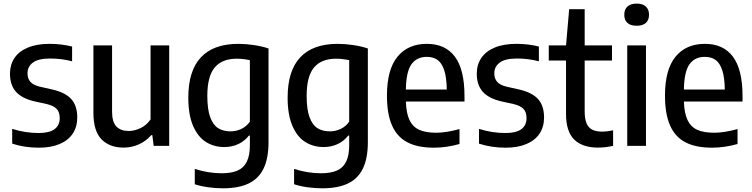

<svg xmlns="http://www.w3.org/2000/svg" viewBox="-20 -790 4074 1040"><path d="M46 -12V-92Q116.5 -69.5 189 -69.5Q247 -69.5 275.2 -90.2Q303.5 -111 303.5 -150Q303.5 -182.5 287.2 -199.8Q271 -217 235 -226L166.5 -241Q97 -257.5 65.5 -294Q34 -330.5 34 -391Q34 -439 58.2 -475.5Q82.5 -512 130.8 -532.2Q179 -552.5 248.5 -552.5Q312.5 -552.5 370.5 -538V-458Q314 -473 251.5 -473Q187.5 -473 158.2 -451Q129 -429 129 -393Q129 -364 144.8 -346.5Q160.5 -329 195.5 -320.5L264.5 -305Q335 -288.5 366.8 -252.5Q398.5 -216.5 398.5 -153.5Q398.5 -103 374 -66.2Q349.5 -29.5 302.8 -9.8Q256 10 190.5 10Q113 10 46 -12Z M486 -179.5V-544H587V-185.5Q587 -129 610.5 -104.8Q634 -80.5 676.5 -80.5Q708.5 -80.5 741.5 -96.2Q774.5 -112 795.5 -143.5V-544H896.5V0H812.5L805 -58H799.5Q769.5 -24.5 731 -7.5Q692.5 9.5 649.5 9.5Q574 9.5 530 -35.2Q486 -80 486 -179.5Z M1035 208V125Q1109 148.5 1180.5 148.5Q1233.5 148.5 1267 133.8Q1300.5 119 1317 85.5Q1333.5 52 1333.5 -3.5V-55.5H1328Q1306.5 -27 1272 -10.2Q1237.5 6.5 1194.5 6.5Q1140 6.5 1096.2 -20.5Q1052.5 -47.5 1026.2 -107.5Q1000 -167.5 1000 -261Q1000 -406.5 1068 -479.2Q1136 -552 1270 -552.5Q1311.5 -552.5 1356 -545.8Q1400.5 -539 1434.5 -527.5V-20Q1434.5 68.5 1407.2 123.8Q1380 179 1325.5 204.5Q1271 230 1187.5 230Q1149.5 230 1109 224.5Q1068.5 219 1035 208ZM1333.5 -131V-464Q1296.5 -472 1262.5 -472Q1183 -472 1143 -424.5Q1103 -377 1103 -270.5Q1103 -197 1118.8 -154.8Q1134.5 -112.5 1162 -95.5Q1189.5 -78.5 1229 -78.5Q1260 -78.5 1288 -92Q1316 -105.5 1333.5 -131Z M1573 208V125Q1647 148.5 1718.5 148.5Q1771.5 148.5 1805 133.8Q1838.5 119 1855 85.5Q1871.5 52 1871.5 -3.5V-55.5H1866Q1844.5 -27 1810 -10.2Q1775.5 6.5 1732.5 6.5Q1678 6.5 1634.2 -20.5Q1590.5 -47.5 1564.2 -107.5Q1538 -167.5 1538 -261Q1538 -406.5 1606 -479.2Q1674 -552 1808 -552.5Q1849.5 -552.5 1894 -545.8Q1938.5 -539 1972.5 -527.5V-20Q1972.5 68.5 1945.2 123.8Q1918 179 1863.5 204.5Q1809 230 1725.5 230Q1687.5 230 1647 224.5Q1606.5 219 1573 208ZM1871.5 -131V-464Q1834.5 -472 1800.5 -472Q1721 -472 1681 -424.5Q1641 -377 1641 -270.5Q1641 -197 1656.8 -154.8Q1672.5 -112.5 1700 -95.5Q1727.5 -78.5 1767 -78.5Q1798 -78.5 1826 -92Q1854 -105.5 1871.5 -131Z M2496 -240H2178.5Q2180.5 -177 2198 -140Q2215.5 -103 2250.5 -87Q2285.5 -71 2343 -71Q2396.5 -71 2469 -91V-10Q2398.5 10 2330.5 10Q2243.5 10 2187.5 -18.8Q2131.5 -47.5 2103.8 -109.8Q2076 -172 2076 -272.5Q2076 -413 2133 -482.8Q2190 -552.5 2292.5 -552.5Q2392 -552.5 2444 -483Q2496 -413.5 2496 -270ZM2178.5 -305H2400Q2399 -371.5 2386 -410.2Q2373 -449 2349.8 -465.5Q2326.5 -482 2291.5 -482Q2237.5 -482 2208.8 -442Q2180 -402 2178.5 -305Z M2574.5 -12V-92Q2645 -69.5 2717.5 -69.5Q2775.5 -69.5 2803.8 -90.2Q2832 -111 2832 -150Q2832 -182.5 2815.8 -199.8Q2799.5 -217 2763.5 -226L2695 -241Q2625.5 -257.5 2594 -294Q2562.5 -330.5 2562.5 -391Q2562.5 -439 2586.8 -475.5Q2611 -512 2659.2 -532.2Q2707.5 -552.5 2777 -552.5Q2841 -552.5 2899 -538V-458Q2842.5 -473 2780 -473Q2716 -473 2686.8 -451Q2657.5 -429 2657.5 -393Q2657.5 -364 2673.2 -346.5Q2689 -329 2724 -320.5L2793 -305Q2863.5 -288.5 2895.2 -252.5Q2927 -216.5 2927 -153.5Q2927 -103 2902.5 -66.2Q2878 -29.5 2831.2 -9.8Q2784.5 10 2719 10Q2641.5 10 2574.5 -12Z M3301 -84V0Q3259.5 9.5 3219 9.5Q3134.5 9.5 3090.2 -34.2Q3046 -78 3046 -172V-462H2952.5V-544H3046L3063 -740H3147V-544H3295V-462H3147V-187Q3147 -146 3157.2 -122Q3167.5 -98 3188.2 -87.5Q3209 -77 3243 -77Q3267 -77 3301 -84Z M3377.5 0V-544H3479V0ZM3361.5 -710Q3361.5 -738.5 3378.5 -754.5Q3395.5 -770.5 3428.5 -770.5Q3461.5 -770.5 3478.5 -754.5Q3495.5 -738.5 3495.5 -710Q3495.5 -681.5 3478.5 -666Q3461.5 -650.5 3428.5 -650.5Q3395.5 -650.5 3378.5 -666Q3361.5 -681.5 3361.5 -710Z M4002 -240H3684.5Q3686.5 -177 3704 -140Q3721.5 -103 3756.5 -87Q3791.5 -71 3849 -71Q3902.5 -71 3975 -91V-10Q3904.5 10 3836.5 10Q3749.5 10 3693.5 -18.8Q3637.5 -47.5 3609.8 -109.8Q3582 -172 3582 -272.5Q3582 -413 3639 -482.8Q3696 -552.5 3798.5 -552.5Q3898 -552.5 3950 -483Q4002 -413.5 4002 -270ZM3684.5 -305H3906Q3905 -371.5 3892 -410.2Q3879 -449 3855.8 -465.5Q3832.5 -482 3797.5 -482Q3743.5 -482 3714.8 -442Q3686 -402 3684.5 -305Z"/></svg>

Font: Encode Sans Semi Condensed Medium
Style: Regular
Weight: 500
Width: 4
Designer: Multiple Designers
Foundry: Impallari Type
Version: Version 2.000